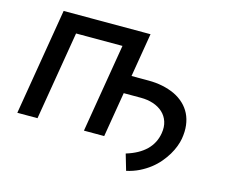

<svg xmlns="http://www.w3.org/2000/svg" viewBox="-97 -677 1118 949"><g transform="rotate(15 461.5 -203.0)"><path d="M117.2 -545.5H561.8L524.5 -321.7H612.2Q686.4 -321.7 746.1 -294.4Q774.9 -280.5 796.3 -260.3Q817.8 -240.1 830.8 -214Q843.8 -187.9 847.7 -155.9Q851.6 -123.9 845.2 -86.6Q842 -68.2 833.8 -46.3Q825.6 -24.5 812.3 -2.1Q799 20.2 780.5 42.1Q762.1 63.9 738.1 82.6Q714.1 101.2 684.7 115.8Q655.2 130.3 620 138.1L595.9 55.8Q724.4 16.7 741.8 -86.6Q747.5 -120.4 738.6 -147Q729.8 -173.7 709.7 -192.1Q689.6 -210.6 660.7 -220.2Q631.7 -229.8 597.3 -229.8H509.2L470.9 0H367.2L442.8 -453.8H205.3L129.6 0H26.3Z"/></g></svg>

Font: Inter P Medium
Style: Italic
Weight: 500
Italic angle: 9.39999°
Designer: Rasmus Andersson
Foundry: rsms
Version: Version 3.018;git-588b23468